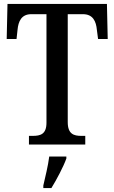

<svg xmlns="http://www.w3.org/2000/svg" viewBox="-20 -734 581 975"><path d="M127 0H413V-44H393C355 -44 324 -53 324 -114V-662H401C452 -662 468 -626 472 -582L478 -536H527L523 -714H18L14 -536H64L69 -582C73 -626 89 -662 139 -662H216V-111C216 -52 185 -44 146 -44H127ZM200 208V221H241C267 179 302 113 317 71V61H230C224 109 210 164 200 208Z"/></svg>

Font: Noto Serif Hebrew Condensed Medium
Style: Regular
Weight: 500
Width: 3
Designer: Monotype Design Team
Foundry: Monotype Imaging Inc.
Version: Version 2.004